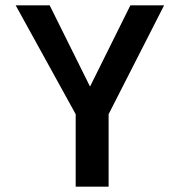

<svg xmlns="http://www.w3.org/2000/svg" viewBox="-20 -713 684 723"><path d="M598 -693H471L319 -387L167 -693H39L265 -283V-10H389V-283Z"/></svg>

Font: Bluebird
Style: LiNrw
Weight: 300
Designer: Jasper
Foundry: Cannot Into Space Fonts
Version: Version 0.98